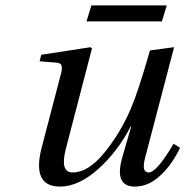

<svg xmlns="http://www.w3.org/2000/svg" viewBox="-20 -676 684 708"><path d="M299 -597 317 -656H595L577 -597ZM126 -450 132 -474 314 -502 319 -497 223 -128Q200 -40 248 -40Q305 -40 364 -112Q423 -184 462 -274Q491 -342 533 -490L622 -502L515 -94Q501 -40 528 -40Q558 -40 620 -146L644 -131Q615 -70 571.5 -29Q528 12 477 12Q400 12 431 -96L464 -210H462Q414 -117 342 -52.5Q270 12 201 12Q96 12 134 -133L203 -397Q210 -420 207.5 -432Q205 -444 188 -445Z"/></svg>

Font: Lingua Franca
Style: Italic
Weight: 400
Italic angle: -13°
Version: Version 1.19